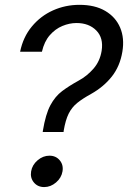

<svg xmlns="http://www.w3.org/2000/svg" viewBox="-20 -757 522 783"><path d="M154.3 -218.8 154.8 -223.6Q166 -291.5 185.5 -327.9Q205.1 -364.3 233.4 -385.5Q261.7 -406.7 299.8 -427.7Q334.5 -446.3 361.1 -476.8Q387.7 -507.3 394.5 -549.8Q402.8 -602.1 372.8 -632.6Q342.8 -663.1 292 -663.1Q263.2 -663.1 234.4 -651.1Q205.6 -639.2 183.1 -613.5Q160.6 -587.9 150.9 -545.9H62Q74.2 -606 109.9 -648.9Q145.5 -691.9 196 -714.6Q246.6 -737.3 304.2 -737.3Q367.2 -737.3 409.4 -712.4Q451.7 -687.5 470 -644.3Q488.3 -601.1 479 -545.9Q469.2 -486.8 436 -444.8Q402.8 -402.8 351.6 -374Q316.9 -355 294.9 -337.2Q272.9 -319.3 260 -293.5Q247.1 -267.6 239.7 -223.6L239.3 -218.8ZM160.2 5.9Q133.8 5.9 118.2 -12.9Q102.5 -31.7 106.9 -58.1Q111.3 -84.5 133.3 -103.3Q155.3 -122.1 181.6 -122.1Q208 -122.1 223.6 -103.3Q239.3 -84.5 234.9 -58.1Q230.5 -31.7 208.5 -12.9Q186.5 5.9 160.2 5.9Z"/></svg>

Font: Inter Tight
Style: Italic
Weight: 400
Italic angle: -9.39999°
Designer: Rasmus Andersson
Foundry: rsms
Version: Version 3.002